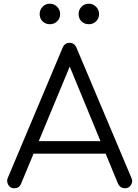

<svg xmlns="http://www.w3.org/2000/svg" viewBox="-20 -1011 743 1031"><path d="M57 0Q34 0 24 -19Q14 -38 22 -56L316 -754Q327 -781 354 -781Q380 -781 391 -754L686 -55Q695 -36 683.5 -18Q672 0 651 0Q639 0 629.5 -6Q620 -12 614 -24L339 -691H370L93 -24Q88 -12 78.5 -6Q69 0 57 0ZM123 -186 153 -253H559L589 -186ZM248 -881Q224 -881 208.5 -896.5Q193 -912 193 -936Q193 -958 208.5 -974.5Q224 -991 248 -991Q271 -991 287 -974.5Q303 -958 303 -936Q303 -912 287 -896.5Q271 -881 248 -881ZM457 -881Q433 -881 417.5 -896.5Q402 -912 402 -936Q402 -958 417.5 -974.5Q433 -991 457 -991Q480 -991 496 -974.5Q512 -958 512 -936Q512 -912 496 -896.5Q480 -881 457 -881Z"/></svg>

Font: Comfortaa
Style: Regular
Weight: 400
Designer: Johan Aakerlund
Foundry: Johan Aakerlund
Version: Version 3.104; ttfautohint (v1.8.1.43-b0c9)